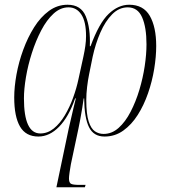

<svg xmlns="http://www.w3.org/2000/svg" viewBox="-20 -566 722 810"><path d="M525 -546Q585 -546 612 -499Q639 -452 639 -372Q639 -327 630.5 -275Q622 -223 604.5 -172.5Q587 -122 561 -81Q535 -40 500 -15Q465 10 421 10Q375 10 355.5 -29.5Q336 -69 335 -151H333Q331 -135 327 -110.5Q323 -86 318.5 -62Q314 -38 311 -24L279 127Q276 143 273.5 161Q271 179 271 187Q271 204 279 209Q287 214 315 214H341L338 224H218L270 -24Q274 -41 279.5 -65Q285 -89 290.5 -112.5Q296 -136 300 -151H297Q270 -73 229.5 -31.5Q189 10 142 10Q89 10 64.5 -32Q40 -74 40 -155Q40 -199 49.5 -251.5Q59 -304 78 -356Q97 -408 124 -451Q151 -494 186.5 -520Q222 -546 265 -546Q322 -546 342 -497Q362 -448 359 -371H362Q398 -469 438.5 -507.5Q479 -546 525 -546ZM519 -535Q482 -535 453 -505.5Q424 -476 403.5 -429Q383 -382 371 -327L356 -253Q351 -229 347.5 -199.5Q344 -170 344 -144Q344 -85 354 -54Q364 -23 380.5 -12Q397 -1 417 -1Q452 -1 480.5 -26.5Q509 -52 531 -94.5Q553 -137 568 -187Q583 -237 590.5 -287Q598 -337 598 -379Q598 -451 579.5 -493Q561 -535 519 -535ZM269 -535Q235 -535 206 -508.5Q177 -482 154 -438Q131 -394 114.5 -342.5Q98 -291 89.5 -240.5Q81 -190 81 -151Q81 -3 150 -3Q181 -3 207 -24Q233 -45 253.5 -79.5Q274 -114 288.5 -154Q303 -194 311 -232L332 -328Q337 -351 340 -372Q343 -393 343 -414Q343 -475 323 -505Q303 -535 269 -535Z"/></svg>

Font: Noto Serif Display Condensed ExtraLight
Style: Italic
Weight: 200
Width: 3
Italic angle: -12°
Designer: Monotype Design Team
Foundry: Monotype Imaging Inc.
Version: Version 2.009